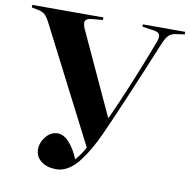

<svg xmlns="http://www.w3.org/2000/svg" viewBox="-87 -811 897 906"><g transform="rotate(10 361.5 -358.0)"><path d="M240.2 14.2Q195.3 14.2 167.7 -7.6Q140.1 -29.3 140.1 -64Q140.1 -96.2 163.3 -125Q186.5 -153.8 219.2 -153.8Q248 -153.8 274.7 -124.8Q301.3 -95.7 320.8 -47.9Q346.2 -74.2 365.2 -111.8L86.9 -654.8Q71.3 -686 59.3 -696.8Q47.4 -707.5 24.9 -711.9L-4.9 -717.8V-730H335.9V-717.8L282.2 -712.9Q257.8 -710.4 252.4 -698Q247.1 -685.5 259.8 -658.2L439.9 -268.1H442.9Q518.1 -432.6 603 -655.8Q613.8 -683.6 608.4 -695.8Q603 -708 580.1 -710.9L524.9 -719.2V-730H728V-717.8L687 -711.9Q666.5 -709.5 653.8 -698Q641.1 -686.5 627.9 -655.8Q498 -340.8 430.2 -190.9Q410.2 -147.5 391.8 -115.2Q373.5 -83 349.4 -51.3Q325.2 -19.5 297.6 -2.7Q270 14.2 240.2 14.2Z"/></g></svg>

Font: Display Regular
Style: Bold
Weight: 700
Designer: Latin by Veronika Burian and Jose Scaglione. Greek by Irene Vlachou. Cyrillic by Vera Evstafieva.
Foundry: TypeTogether
Version: Version 3.002